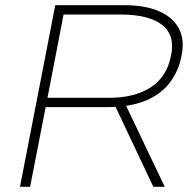

<svg xmlns="http://www.w3.org/2000/svg" viewBox="-20 -720 753 740"><path d="M57 0 193 -700H459Q540 -700 593.5 -676.5Q647 -653 670 -609Q693 -565 679 -502Q668 -446 634.5 -401.5Q601 -357 541 -332Q481 -307 388 -307H156L96 0ZM163 -343H400Q498 -343 560.5 -383Q623 -423 639 -505Q656 -582 606 -623Q556 -664 444 -664H225ZM571 0 423 -313 459 -327 615 0Z"/></svg>

Font: REM Thin
Style: Italic
Weight: 250
Italic angle: -11°
Designer: Octavio Pardo
Foundry: Ashler Design
Version: Version 1.005;gftools[0.9.28]